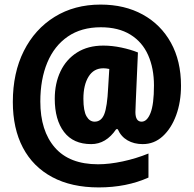

<svg xmlns="http://www.w3.org/2000/svg" viewBox="-20 -743 846 838"><path d="M770 -369Q770 -298 749 -240.5Q728 -183 690.5 -148.5Q653 -114 603 -114Q565 -114 536.5 -130.5Q508 -147 494 -179H487Q443 -114 378 -114Q300 -114 259.5 -167Q219 -220 219 -312Q219 -379 244 -431.5Q269 -484 316.5 -514Q364 -544 431 -544Q469 -544 509.5 -535.5Q550 -527 582 -514L573 -308Q573 -296 572 -282Q571 -268 571 -254Q571 -212 598 -212Q622 -212 637 -250Q652 -288 652 -370Q652 -445 626.5 -502.5Q601 -560 549 -592Q497 -624 420 -624Q335 -624 276 -583.5Q217 -543 186.5 -470Q156 -397 156 -300Q156 -172 219.5 -99Q283 -26 408 -26Q457 -26 515.5 -38.5Q574 -51 628 -73V32Q532 75 411 75Q292 75 208 30Q124 -15 80 -98.5Q36 -182 36 -298Q36 -425 84 -520.5Q132 -616 218.5 -669.5Q305 -723 419 -723Q524 -723 603 -679.5Q682 -636 726 -556.5Q770 -477 770 -369ZM344 -312Q344 -259 357.5 -235.5Q371 -212 393 -212Q422 -212 435 -244.5Q448 -277 452 -360L457 -442Q443 -445 431 -445Q389 -445 366.5 -408.5Q344 -372 344 -312Z"/></svg>

Font: Noto Sans Tamil Condensed Black
Style: Regular
Weight: 900
Width: 3
Designer: Jelle Bosma - Monotype Design Team
Foundry: Monotype Imaging Inc.
Version: Version 2.004; ttfautohint (v1.8.4.7-5d5b)